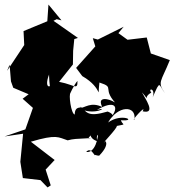

<svg xmlns="http://www.w3.org/2000/svg" viewBox="-33 -602 763 840"><path d="M236 -513 179 -582 174 -509 70 -466 73 -405 -2 -292 9 -319 15 -246 25 -218 108 -183 125 -214 66 -170 111 -130 78 -36 -13 -5 68 -17 56 106 67 177 144 186 175 218 189 209 166 138 146 162 206 98 102 18C216 -16 222 -1 263 12C291 5 293 6 367 2C326 11 397 -12 354 -55C367 -32 347 1 393 16C377 -42 447 7 398 -39C398 6 382 68 344 63C370 32 387 108 384 62C362 68 388 80 401 79C459 19 416 7 425 19C403 38 482 -42 478 -51C525 -60 502 -54 496 -76C571 -70 500 -110 440 -66C482 -142 565 -142 555 -79C537 -69 611 -150 591 -115C653 -101 601 -172 588 -198C628 -155 588 -174 629 -197C612 -217 649 -218 635 -176C670 -257 660 -231 689 -194C654 -244 671 -242 710 -339L627 -368L609 -438L525 -428L485 -457L508 -485L395 -429L373 -435L384 -399L300 -305L327 -269C422 -215 391 -156 402 -241C477 -217 404 -218 485 -138C490 -153 382 -201 414 -134C364 -158 339 -130 313 -128C379 -93 449 -138 391 -121C469 -167 493 -136 450 -85C478 -98 441 -113 438 -114C349 -88 348 -111 319 -136C329 -125 294 -144 294 -101C278 -103 266 -191 276 -196C268 -181 292 -234 306 -248C307 -199 289 -240 195 -248C195 -215 156 -209 182 -277C181 -286 181 -228 196 -154L212 -227L286 -320L287 -380L292 -431L308 -436L201 -511L215 -518Z"/></svg>

Font: Hussar Lance
Style: Regular
Weight: 700
Foundry: Cannot Into Space Fonts, PlusOne Fonts
Version: Version 2.27